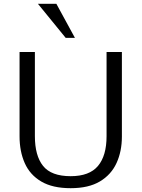

<svg xmlns="http://www.w3.org/2000/svg" viewBox="-20 -986 750 1016"><path d="M354 9.8Q258.3 9.8 198.5 -25.4Q138.7 -60.5 111.1 -122.6Q83.5 -184.6 83.5 -264.6V-710.9H164.6V-265.6Q164.6 -162.1 208 -107.9Q251.5 -53.7 354 -53.7Q453.1 -53.7 498.5 -107.9Q543.9 -162.1 543.9 -265.1V-710.9H625V-263.2Q625 -185.5 596.9 -123.8Q568.8 -62 509 -26.1Q449.2 9.8 354 9.8ZM327.6 -785.6 180.7 -965.8H278.3L376.5 -785.6Z"/></svg>

Font: Comme Light
Style: Regular
Weight: 300
Version: Version 1.000;gftools[0.9.27]